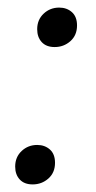

<svg xmlns="http://www.w3.org/2000/svg" viewBox="-20 -481 253 506"><path d="M124 -357Q102 -357 90 -370Q78 -383 78 -404Q78 -429 95 -445Q112 -461 136 -461Q156 -461 169.5 -449Q183 -437 183 -414Q183 -388 165.5 -372.5Q148 -357 124 -357ZM66 5Q44 5 32 -8Q20 -21 20 -42Q20 -67 37 -83Q54 -99 78 -99Q98 -99 111.5 -87Q125 -75 125 -52Q125 -26 107.5 -10.5Q90 5 66 5Z"/></svg>

Font: Bitter
Style: Italic
Weight: 400
Italic angle: -9°
Designer: Sol Matas, and Bitter project Authors
Foundry: Sol Matas
Version: Version 2.001